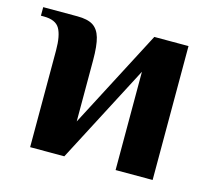

<svg xmlns="http://www.w3.org/2000/svg" viewBox="-77 -560 721 651"><g transform="rotate(15 284.0 -235.0)"><path d="M79 -340Q79 -391 65 -415.5Q51 -440 9 -440H-1V-470H119Q155 -470 174 -458Q193 -446 201 -418.5Q209 -391 209 -340V-125L389 -470H509V0H379V-345L199 0H79Z"/></g></svg>

Font: Philosopher
Style: Bold
Weight: 700
Designer: Jovanny Lemonad
Foundry: Jovanny Lemonad
Version: Version 2.000